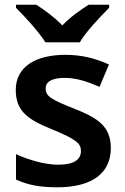

<svg xmlns="http://www.w3.org/2000/svg" viewBox="-20 -786 531 816"><path d="M173 -606H319C345 -651 407 -716 444 -753V-766H357C322 -744 279 -714 245 -678C210 -714 169 -744 134 -766H48V-753C85 -716 145 -651 173 -606ZM451 -157C451 -251 392 -286 296 -324C197 -363 174 -377 174 -410C174 -439 201 -455 255 -455C305 -455 352 -439 403 -417L443 -512C383 -539 325 -553 258 -553C131 -553 47 -502 47 -404C47 -313 98 -278 202 -236C307 -193 324 -175 324 -144C324 -109 296 -86 228 -86C172 -86 101 -106 48 -131V-23C98 0 148 10 224 10C370 10 451 -49 451 -157Z"/></svg>

Font: Noto Sans Balinese SemiBold
Style: Regular
Weight: 600
Designer: Aditya Bayu, David Williams
Foundry: David Williams
Version: Version 2.005